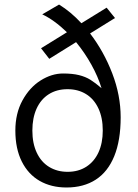

<svg xmlns="http://www.w3.org/2000/svg" viewBox="-20 -811 606 843"><path d="M337.4 -709 448.2 -777.3 484.9 -731.9 375.5 -664.1Q436 -585 472.9 -488.8Q509.8 -392.6 509.8 -295.9Q509.8 -194.3 481.7 -125.5Q453.6 -56.6 400.4 -22.2Q347.2 12.2 272 12.2Q205.1 12.2 154.5 -16.6Q104 -45.4 75.7 -101.8Q47.4 -158.2 47.4 -237.8Q47.4 -313 78.6 -370.1Q109.9 -427.2 158.4 -457.8Q207 -488.3 256.8 -488.3Q298.3 -488.3 326.9 -481.2Q355.5 -474.1 377 -460.7Q398.4 -447.3 425.8 -423.8Q410.2 -475.1 381.1 -527.3Q352.1 -579.6 314 -626L196.3 -552.7L160.2 -599.1L273.9 -669.4Q218.3 -723.1 165.5 -748L239.3 -791Q291 -759.3 337.4 -709ZM276.9 -56.6Q324.2 -56.6 359.1 -79.1Q394 -101.6 412.6 -142.3Q431.2 -183.1 431.2 -237.8Q431.2 -294.4 411.9 -335.4Q392.6 -376.5 357.7 -397.9Q322.8 -419.4 276.9 -419.4Q229 -419.4 194.1 -397.2Q159.2 -375 140.6 -334Q122.1 -293 122.1 -237.8Q122.1 -181.6 141.4 -140.6Q160.6 -99.6 195.8 -78.1Q231 -56.6 276.9 -56.6Z"/></svg>

Font: Lesson One Light
Style: Regular
Weight: 300
Designer: But Ko, Victor Gaultney, Annie Olsen, Julie Remington, Don Collingsworth, Eric Hays, Becca Hirsbrunner
Version: Version 1.100